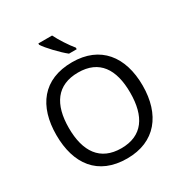

<svg xmlns="http://www.w3.org/2000/svg" viewBox="-214 -1103 1208 1271"><g transform="rotate(-30 390.5 -467.0)"><path d="M366 -944H261V-934C284 -897 357 -820 403 -784H462V-796C431 -833 388 -899 366 -944ZM720 -358C720 -580 606 -725 392 -725C168 -725 61 -578 61 -359C61 -138 168 10 391 10C606 10 720 -137 720 -358ZM156 -358C156 -538 230 -646 392 -646C553 -646 625 -538 625 -358C625 -178 553 -68 391 -68C230 -68 156 -178 156 -358Z"/></g></svg>

Font: Noto Sans Nandinagari
Style: Regular
Weight: 400
Designer: Ek Type
Foundry: Ek Type
Version: Version 1.002